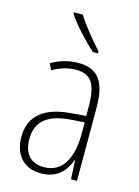

<svg xmlns="http://www.w3.org/2000/svg" viewBox="-118 -923 655 905"><g transform="rotate(15 210.0 -470.0)"><path d="M171 -857H127V-850C158 -802 219 -738 262 -699H287V-709C248 -752 202 -807 171 -857ZM210 -632C165 -632 119 -619 80 -596L94 -565C136 -589 174 -598 208 -598C279 -598 310 -559 310 -446V-400L237 -394C111 -384 40 -331 40 -226C40 -147 82 -83 172 -83C254 -83 291 -131 311 -185H313L318 -93H347V-450C347 -579 305 -632 210 -632ZM240 -364 311 -369V-311C310 -194 270 -115 178 -115C115 -115 79 -155 79 -226C79 -312 133 -355 240 -364Z"/></g></svg>

Font: Noto Sans Telugu UI Condensed ExtraLight
Style: Regular
Weight: 200
Width: 3
Designer: Jelle Bosma - Monotype Design Team
Foundry: Monotype Imaging Inc.
Version: Version 2.005